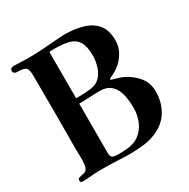

<svg xmlns="http://www.w3.org/2000/svg" viewBox="-166 -890 1027 1044"><g transform="rotate(-30 347.0 -368.0)"><path d="M500 -206Q500 -234 496 -264Q492 -294 480.5 -319.5Q469 -345 446.5 -361Q424 -377 387 -377Q354 -377 321 -375Q288 -373 255 -373V-64Q255 -39 267 -33.5Q279 -28 301 -28Q314 -28 326.5 -28.5Q339 -29 352 -30Q402 -33 434.5 -58Q467 -83 483.5 -122Q500 -161 500 -206ZM450 -561Q450 -619 433 -648.5Q416 -678 381 -688.5Q346 -699 292 -699Q283 -699 273.5 -699Q264 -699 255 -698V-407H283Q312 -407 348.5 -411.5Q385 -416 406 -438Q429 -461 439.5 -495.5Q450 -530 450 -561ZM649 -223Q649 -156 617.5 -103Q586 -50 521 -23Q484 -7 439.5 -2.5Q395 2 355 2Q346 2 337 2Q328 2 319 1Q282 -1 245.5 -2Q209 -3 172 -3Q144 -3 116 0Q88 3 59 3Q46 3 46 -10Q46 -21 55.5 -24.5Q65 -28 77 -30Q89 -32 96 -36Q107 -44 110.5 -55.5Q114 -67 115 -78Q117 -102 116 -126.5Q115 -151 115 -176Q115 -226 115.5 -276.5Q116 -327 116 -378Q116 -441 115.5 -504Q115 -567 115 -629Q115 -672 101 -681.5Q87 -691 47 -691Q39 -691 32.5 -696Q26 -701 26 -709Q26 -729 50 -729Q70 -729 91 -727.5Q112 -726 132 -726Q183 -726 234 -729.5Q285 -733 336 -737Q345 -738 354.5 -738.5Q364 -739 374 -739Q433 -739 484 -725Q535 -711 566.5 -675Q598 -639 598 -572Q598 -533 577.5 -497.5Q557 -462 525 -439Q515 -431 502.5 -424.5Q490 -418 478 -412Q476 -411 471 -408.5Q466 -406 466 -403Q466 -401 470.5 -399.5Q475 -398 476 -397Q493 -392 508 -388Q523 -384 539 -376Q586 -354 617.5 -315Q649 -276 649 -223Z"/></g></svg>

Font: Kaisei Tokumin ExtraBold
Style: Regular
Weight: 800
Designer: Font-Kai, 金井和夫
Foundry: KAZUO KANAI
Version: Version 5.003